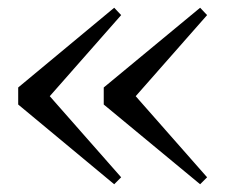

<svg xmlns="http://www.w3.org/2000/svg" viewBox="-20 -525 595 496"><path d="M275 -49 27 -255V-299L275 -505L293 -486L87 -252V-301L293 -67ZM497 -49 248 -255V-299L497 -505L515 -486L309 -252V-301L515 -67Z"/></svg>

Font: Noto Serif TC ExtraLight Medium
Style: Regular
Weight: 500
Version: Version 2.002-H1;hotconv 1.1.0;makeotfexe 2.6.0